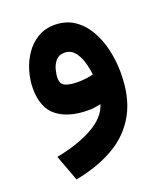

<svg xmlns="http://www.w3.org/2000/svg" viewBox="-125 -482 714 832"><g transform="rotate(-20 232.0 -66.0)"><path d="M422.9 -103.5Q422.9 6.8 382.1 81.5Q341.3 156.2 265.4 200.7Q189.5 245.1 84.5 265.1L40 145Q142.1 125 209.5 87.2Q276.9 49.3 293.5 -6.3Q262.7 1 236.8 1Q145.5 1 93.5 -39.3Q41.5 -79.6 41.5 -169.9Q41.5 -208.5 53.2 -248.5Q64.9 -288.6 87.9 -322.3Q110.8 -356 144.8 -376.5Q178.7 -397 223.1 -397Q274.4 -397 312 -372.1Q349.6 -347.2 374.3 -305.2Q398.9 -263.2 410.9 -210.9Q422.9 -158.7 422.9 -103.5ZM235.8 -129.4Q256.3 -129.4 274.7 -132.1Q293 -134.8 306.2 -138.2Q303.2 -168.5 293.9 -198.7Q284.7 -229 267.3 -249Q250 -269 222.2 -269Q196.8 -269 182.6 -252.4Q168.5 -235.8 162.8 -213.9Q157.2 -191.9 157.2 -174.8Q157.2 -146.5 179 -137.9Q200.7 -129.4 235.8 -129.4Z"/></g></svg>

Font: Vazirmatn RD FD
Style: Bold
Weight: 700
Designer: Saber Rastikerdar
Foundry: Saber Rastikerdar
Version: Version 33.003